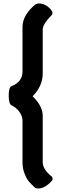

<svg xmlns="http://www.w3.org/2000/svg" viewBox="-20 -867 402 1101"><path d="M225 -202V63Q225 104 276 145Q282 150 282 159.5Q282 169 254.5 191.5Q227 214 199 214Q186 214 179 208Q158 188 145.5 173.5Q133 159 121 129Q109 99 109 63V-177Q109 -201 91 -226Q73 -251 46 -263Q30 -272 30 -319Q30 -366 46 -373Q109 -397 109 -457V-712Q109 -780 183 -842Q192 -847 203 -847Q240 -847 270 -814Q281 -801 281 -793Q281 -785 276 -780Q225 -729 225 -697V-447Q225 -373 167 -315Q225 -259 225 -202Z"/></svg>

Font: Lilita One Rus
Style: Regular
Weight: 400
Designer: Juan Montoreano
Foundry: Juan Montoreano
Version: Version 1.002